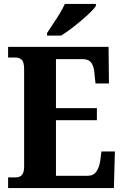

<svg xmlns="http://www.w3.org/2000/svg" viewBox="-20 -951 625 971"><path d="M21 0V-54H61Q81 -54 91.5 -67Q102 -80 102 -109V-600Q102 -639 89 -649.5Q76 -660 60 -660H21V-714H529L531 -529H463L458 -576Q456 -613 442.5 -632.5Q429 -652 398 -652H263V-404H470V-343H263V-62H423Q453 -62 467.5 -83.5Q482 -105 487 -138L493 -185H561L556 0ZM218 -784Q231 -805 248.5 -830.5Q266 -856 282 -882.5Q298 -909 308 -931H465V-921Q457 -908 437 -888.5Q417 -869 391 -847Q365 -825 338.5 -805Q312 -785 289 -771H218Z"/></svg>

Font: Noto Serif Thai Condensed ExtraBold
Style: Regular
Weight: 800
Width: 3
Designer: Monotype Design Team
Foundry: Monotype Imaging Inc.
Version: Version 2.002; ttfautohint (v1.8.4.7-5d5b)